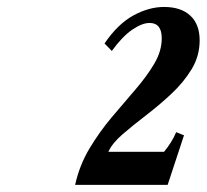

<svg xmlns="http://www.w3.org/2000/svg" viewBox="-20 -944 594 552"><path d="M196 -412.5Q208.5 -469 237.2 -517Q266 -565 301.2 -606.8Q336.5 -648.5 369.2 -686.5Q402 -724.5 423.5 -760.8Q445 -797 445 -834Q445 -878 410 -878Q388.5 -878 360 -858.5Q331.5 -839 301.5 -797.5L280.5 -819Q319 -875.5 363.8 -899.8Q408.5 -924 451.5 -924Q500.5 -924 527.2 -899Q554 -874 554 -828Q554 -783 530.8 -744.8Q507.5 -706.5 472.2 -673.8Q437 -641 399.5 -612.2Q362 -583.5 332.2 -557.8Q302.5 -532 291.5 -507.5H451.5Q462 -520 471 -534.2Q480 -548.5 486.5 -564L509 -555L462 -412.5Z"/></svg>

Font: Libre Caslon Condensed Bold
Style: Italic
Weight: 700
Italic angle: -22.583°
Designer: Pablo Impallari, Rodrigo Fuenzalida, Katja Schimmel, Ertekin Erdin
Foundry: Pablo Impallari, Rodrigo Fuenzalida
Version: Version 2.000; ttfautohint (v1.8.4.7-5d5b);gftools[0.9.33]